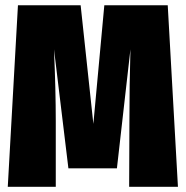

<svg xmlns="http://www.w3.org/2000/svg" viewBox="-20 -716 712 736"><path d="M623 -695.8 662.1 0H475.1L476.1 -252Q476.1 -392.1 480 -526.9L428.2 -70.8H242.2L187 -526.9Q193.8 -369.1 193.8 -252V0H9.8L48.8 -695.8H289.1L337.9 -241.2L379.9 -695.8Z"/></svg>

Font: Fira Sans Compressed Heavy
Style: Regular
Weight: 900
Width: 1
Designer: Carrois Corporate & Edenspiekermann AG
Foundry: Carrois Corporate GbR & Edenspiekermann AG
Version: Version 4.203;PS 004.203;hotconv 1.0.88;makeotf.lib2.5.64775